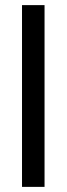

<svg xmlns="http://www.w3.org/2000/svg" viewBox="-20 -711 260 750"><path d="M154 19V-691H66V19Z"/></svg>

Font: XITS
Style: Bold
Weight: 700
Designer: MicroPress Inc., with final additions and corrections provided by Coen Hoffman, Elsevier (retired)
Version: Version 1.302